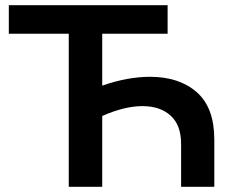

<svg xmlns="http://www.w3.org/2000/svg" viewBox="-20 -720 889 740"><path d="M245 0V-590H14V-700H626V-590H374V-390Q472 -424 558 -424Q671 -424 738.5 -364.5Q806 -305 806 -182V0H678V-165Q678 -238 637.5 -274.5Q597 -311 529 -311Q460 -311 374 -273V0Z"/></svg>

Font: Montserrat SemiBold
Style: Regular
Weight: 600
Designer: Julieta Ulanovsky
Foundry: Julieta Ulanovsky
Version: Version 9.000; ttfautohint (v1.8.4.7-5d5b)